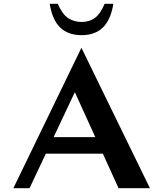

<svg xmlns="http://www.w3.org/2000/svg" viewBox="-20 -989 858 1009"><path d="M50.2 0 407.9 -737.9 767.9 0H603.1L362.6 -528L380 -518.8L135.2 0ZM163.2 -181.4 200.3 -268.2H544.4L578.2 -181.4ZM408.9 -804.2Q337 -804.2 295.7 -845Q254.3 -885.8 241.2 -969.2H283.7Q306.9 -914.4 337.9 -894Q368.9 -873.6 408.9 -873.6Q449.8 -873.6 478.8 -894.9Q507.8 -916.3 529.9 -969.2H575.9Q561.7 -884 520.2 -844.1Q478.8 -804.2 408.9 -804.2Z"/></svg>

Font: Russolo 10pt ExtraLight
Style: Regular
Weight: 200
Designer: Micah Stupak-Hahn
Version: Version 1.000